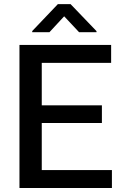

<svg xmlns="http://www.w3.org/2000/svg" viewBox="-20 -934 606 954"><path d="M536.1 0H160.6V-88.9H536.1ZM187.5 0H76.7V-710.9H187.5ZM486.3 -322.8H160.6V-410.6H486.3ZM532.2 -621.6H160.6V-710.9H532.2ZM459.5 -779.3V-773.9H373L298.8 -853L225.6 -773.9H140.1V-779.8L267.6 -913.6H330.6Z"/></svg>

Font: Heebo Medium
Style: Regular
Weight: 500
Designer: Oded Ezer
Foundry: Ezer Type House
Version: Version 3.100